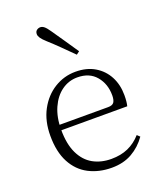

<svg xmlns="http://www.w3.org/2000/svg" viewBox="-149 -896 834 1002"><g transform="rotate(-20 268.0 -394.5)"><path d="M298 14Q227 14 171 -15Q115 -44 83.5 -103.5Q52 -163 52 -252Q52 -334 84.5 -394.5Q117 -455 171 -488.5Q225 -522 289 -522Q351 -522 395.5 -495.5Q440 -469 464 -423.5Q488 -378 488 -320Q488 -283 482 -260H82V-290H387Q411 -290 419.5 -302.5Q428 -315 428 -341Q428 -404 391.5 -447.5Q355 -491 288 -491Q240 -491 201 -463Q162 -435 139 -383.5Q116 -332 116 -263Q116 -183 141 -131Q166 -79 210 -54.5Q254 -30 311 -30Q364 -30 404.5 -48Q445 -66 477 -102L492 -88Q459 -41 411 -13.5Q363 14 298 14ZM344 -616 327 -603Q295 -635 263.5 -666Q232 -697 203 -723Q183 -741 175 -753Q167 -765 167 -775Q167 -789 176 -796Q185 -803 196 -803Q207 -803 217.5 -794.5Q228 -786 243 -764Q266 -730 292.5 -692Q319 -654 344 -616Z"/></g></svg>

Font: Noto Serif KR ExtraLight ExtraLight
Style: Regular
Weight: 250
Version: Version 2.003-H1;hotconv 1.1.1;makeotfexe 2.6.0